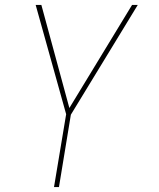

<svg xmlns="http://www.w3.org/2000/svg" viewBox="-20 -540 640 775"><path d="M198 215 247 -79 124 -520H147L260 -104L513 -520H536L266 -77L218 215Z"/></svg>

Font: Iosevka Aile Thin
Style: Italic
Weight: 100
Italic angle: -9°
Designer: Belleve Invis
Foundry: Belleve Invis
Version: Version 31.1.0; ttfautohint (v1.8.4)